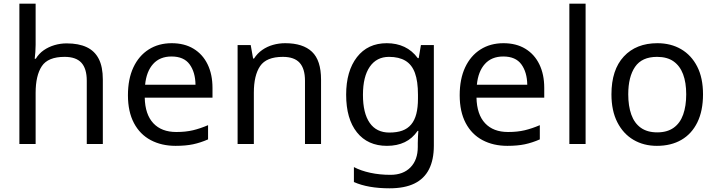

<svg xmlns="http://www.w3.org/2000/svg" viewBox="-20 -780 3882 1040"><path d="M173 -537Q173 -518 171.5 -498Q170 -478 168 -462H174Q191 -490 217 -508Q243 -526 275 -535.5Q307 -545 341 -545Q406 -545 449.5 -524.5Q493 -504 515 -461Q537 -418 537 -349V0H450V-343Q450 -408 421 -440Q392 -472 330 -472Q240 -472 206.5 -421.5Q173 -371 173 -277V0H85V-760H173Z M910 -546Q979 -546 1028.5 -516Q1078 -486 1104.5 -431.5Q1131 -377 1131 -304V-251H764Q766 -160 810.5 -112.5Q855 -65 935 -65Q986 -65 1025.5 -74.5Q1065 -84 1107 -102V-25Q1066 -7 1026 1.5Q986 10 931 10Q855 10 796.5 -21Q738 -52 705.5 -113.5Q673 -175 673 -264Q673 -352 702.5 -415Q732 -478 785.5 -512Q839 -546 910 -546ZM909 -474Q846 -474 809.5 -433.5Q773 -393 766 -321H1039Q1038 -389 1007 -431.5Q976 -474 909 -474Z M1525 -546Q1621 -546 1670 -499.5Q1719 -453 1719 -349V0H1632V-343Q1632 -408 1603 -440Q1574 -472 1512 -472Q1423 -472 1389 -422Q1355 -372 1355 -278V0H1267V-536H1338L1351 -463H1356Q1374 -491 1400.5 -509.5Q1427 -528 1459 -537Q1491 -546 1525 -546Z M2075 -546Q2128 -546 2170.5 -526Q2213 -506 2243 -465H2248L2260 -536H2330V9Q2330 85 2304 136.5Q2278 188 2225 214Q2172 240 2090 240Q2032 240 1983.5 231.5Q1935 223 1897 206V125Q1935 145 1986 156Q2037 167 2095 167Q2164 167 2203.5 126.5Q2243 86 2243 16V-5Q2243 -17 2244 -39.5Q2245 -62 2246 -71H2242Q2214 -30 2172.5 -10Q2131 10 2076 10Q1972 10 1913.5 -63Q1855 -136 1855 -267Q1855 -395 1913.5 -470.5Q1972 -546 2075 -546ZM2087 -472Q2020 -472 1983 -418.5Q1946 -365 1946 -266Q1946 -167 1982.5 -114.5Q2019 -62 2089 -62Q2130 -62 2159 -72.5Q2188 -83 2207 -105.5Q2226 -128 2235 -163Q2244 -198 2244 -246V-267Q2244 -340 2227.5 -385Q2211 -430 2176 -451Q2141 -472 2087 -472Z M2707 -546Q2776 -546 2825.5 -516Q2875 -486 2901.5 -431.5Q2928 -377 2928 -304V-251H2561Q2563 -160 2607.5 -112.5Q2652 -65 2732 -65Q2783 -65 2822.5 -74.5Q2862 -84 2904 -102V-25Q2863 -7 2823 1.5Q2783 10 2728 10Q2652 10 2593.5 -21Q2535 -52 2502.5 -113.5Q2470 -175 2470 -264Q2470 -352 2499.5 -415Q2529 -478 2582.5 -512Q2636 -546 2707 -546ZM2706 -474Q2643 -474 2606.5 -433.5Q2570 -393 2563 -321H2836Q2835 -389 2804 -431.5Q2773 -474 2706 -474Z M3152 0H3064V-760H3152Z M3788 -269Q3788 -180 3757.5 -117.5Q3727 -55 3671 -22.5Q3615 10 3538 10Q3467 10 3411.5 -22.5Q3356 -55 3324 -117.5Q3292 -180 3292 -269Q3292 -402 3359 -474Q3426 -546 3541 -546Q3614 -546 3669.5 -513.5Q3725 -481 3756.5 -419.5Q3788 -358 3788 -269ZM3383 -269Q3383 -206 3399.5 -159.5Q3416 -113 3451 -88Q3486 -63 3540 -63Q3594 -63 3629 -88Q3664 -113 3680.5 -159.5Q3697 -206 3697 -269Q3697 -333 3680 -378Q3663 -423 3628.5 -447.5Q3594 -472 3539 -472Q3457 -472 3420 -418Q3383 -364 3383 -269Z"/></svg>

Font: Noto Sans Cham
Style: Regular
Weight: 400
Designer: Monotype Design Team
Foundry: Monotype Imaging Inc.
Version: Version 2.002